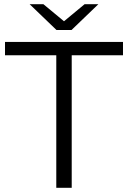

<svg xmlns="http://www.w3.org/2000/svg" viewBox="-20 -901 614 921"><path d="M250 0V-636H4V-700H570V-636H324V0ZM122 -881H188L287 -799L386 -881H452L323 -757H251Z"/></svg>

Font: Belfius21
Style: Regular
Weight: 400
Designer: Montserrat's base design by Julieta Ulanovsky, modified by Coast SPRL for Belfius Bank NV.
Foundry: Montserrat's base design by Julieta Ulanovsky, modified by Coast SPRL for Belfius Bank NV.
Version: Version 2.000;FEAKit 1.0